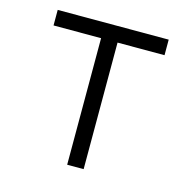

<svg xmlns="http://www.w3.org/2000/svg" viewBox="-86 -628 698 712"><g transform="rotate(15 263.0 -272.5)"><path d="M50.1 -485.8V-545.5H476.2V-485.8H295.8V0H232.6V-485.8Z"/></g></svg>

Font: Inter Zeller Light
Style: Regular
Weight: 300
Designer: Rasmus Andersson; Joe Bland
Foundry: zeller
Version: Version 3.015;git-dec3a8cb1